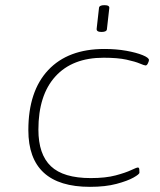

<svg xmlns="http://www.w3.org/2000/svg" viewBox="-20 -719 620 745"><path d="M329 6Q90 6 90 -214Q90 -365 167 -447Q244 -529 385 -529Q431 -529 470 -522Q509 -515 533.5 -505Q558 -495 558 -486Q558 -482 554 -473.5Q550 -465 545 -465Q540 -465 522.5 -472.5Q505 -480 471 -487.5Q437 -495 382 -495Q261 -495 195 -422.5Q129 -350 129 -216Q129 -120 177.5 -74Q226 -28 332 -28Q390 -28 429 -38.5Q468 -49 489 -59Q510 -69 515 -69Q520 -69 520.5 -61.5Q521 -54 521 -49Q521 -43 498 -30Q475 -17 432 -5.5Q389 6 329 6ZM374 -595Q354 -595 355 -607L364 -687Q364 -699 385 -699Q406 -699 404 -687L395 -607Q395 -595 374 -595Z"/></svg>

Font: Asap Expanded Expanded Thin
Style: Italic
Weight: 100
Width: 7
Italic angle: -6°
Designer: Pablo Cosgaya
Foundry: Omnibus-Type
Version: Version 3.001; ttfautohint (v1.8.4.7-5d5b)